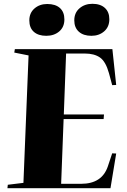

<svg xmlns="http://www.w3.org/2000/svg" viewBox="-20 -988 669 1008"><path d="M130 -697 55 -712 58 -730H570L590 -542L569 -541L552 -604Q535 -665 505 -686Q475 -707 425 -707H327L315 -387H526L524 -363H314L301 -23H406Q515 -23 546 -114L569 -183L590 -182L560 0H19L21 -18L103 -28ZM370 -881Q370 -921 397.5 -944.5Q425 -968 465 -968Q507 -968 530.5 -946.5Q554 -925 554 -887Q554 -847 527 -823.5Q500 -800 460 -800Q418 -800 394 -821.5Q370 -843 370 -881ZM134 -881Q134 -920 161 -943.5Q188 -967 228 -967Q271 -967 294.5 -946Q318 -925 318 -886Q318 -846 291 -823Q264 -800 223 -800Q181 -800 157.5 -821Q134 -842 134 -881Z"/></svg>

Font: Literata 72pt ExtraBold
Style: Italic
Weight: 800
Italic angle: -2°
Designer: Latin by Veronika Burian and Jose Scaglione. Greek by Irene Vlachou. Cyrillic by Vera Evstafieva
Foundry: TypeTogether
Version: Version 3.002